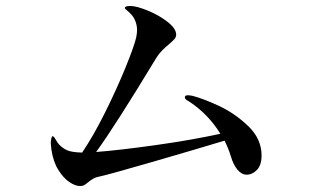

<svg xmlns="http://www.w3.org/2000/svg" viewBox="-20 -711 1040 643"><path d="M856 -190Q856 -158 840.5 -142Q825 -126 806 -126Q789 -126 775 -143Q761 -160 753 -188Q745 -214 732 -240Q633 -210 489.5 -168.5Q346 -127 318 -121Q302 -118 293 -113Q284 -108 273 -99Q266 -93 261 -90.5Q256 -88 248 -88Q232 -88 212 -101.5Q192 -115 175 -142.5Q158 -170 152 -211L150 -232Q150 -240 152 -247.5Q154 -255 156 -255Q160 -255 166 -244.5Q172 -234 177 -228Q190 -214 205.5 -207.5Q221 -201 255 -200Q293 -256 332 -334.5Q371 -413 400 -484Q429 -555 436 -585Q439 -600 439 -610Q439 -625 434 -638.5Q429 -652 421 -661Q414 -669 406 -675.5Q398 -682 398 -684Q398 -691 416 -691Q437 -691 475 -675.5Q513 -660 541.5 -637.5Q570 -615 570 -595Q570 -587 564.5 -580.5Q559 -574 545 -562Q535 -554 523.5 -542.5Q512 -531 504 -518Q366 -290 302 -202Q380 -208 501 -225Q622 -242 718 -263Q678 -328 615 -370Q613 -371 606 -375.5Q599 -380 599 -385Q599 -392 609 -392Q615 -392 625 -390Q660 -381 713 -356.5Q766 -332 811 -289Q856 -246 856 -190Z"/></svg>

Font: Shippori Mincho Medium
Style: Regular
Weight: 500
Designer: FONTDASU
Foundry: FONTDASU / Google Inc. / but / Adobe
Version: Version 3.110; ttfautohint (v1.8.3)